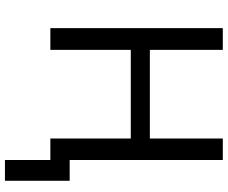

<svg xmlns="http://www.w3.org/2000/svg" viewBox="-94 -660 942 795"><g transform="rotate(90 377.5 -263.0)"><path d="M643 188V0H554V-333H187V0H97V-714H187V-412H554V-714H643V-80H729V188Z"/></g></svg>

Font: Noto IKEA Simplified Chinese
Style: Regular
Weight: 400
Designer: Monotype Design Team
Foundry: Monotype Imaging Inc.
Version: Version 1.100